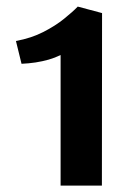

<svg xmlns="http://www.w3.org/2000/svg" viewBox="-20 -982 440 602"><path d="M170 -400V-809.5Q153 -801 133 -795.2Q113 -789.5 91.5 -786.2Q70 -783 47.5 -782L30 -853.5Q78.5 -862.5 116 -881.8Q153.5 -901 180.5 -922.8Q207.5 -944.5 224 -961.5L225 -961L300 -941L299.5 -400Z"/></svg>

Font: Koeln Type Sans
Style: Bold
Weight: 700
Designer: Eben Sorkin
Foundry: Eben Sorkin
Version: Version 2.001